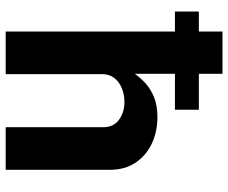

<svg xmlns="http://www.w3.org/2000/svg" viewBox="-82 -700 783 658"><g transform="rotate(90 309.0 -371.5)"><path d="M20 -580V-662H356.5V-580ZM88.5 0V-743H233.5V-442.5Q246 -460.5 265 -478.2Q284 -496 312.5 -508Q341 -520 382 -520Q431.5 -520 472.5 -500.8Q513.5 -481.5 538 -445Q562.5 -408.5 562.5 -356V0H416.5V-334.5Q416.5 -369.5 391 -388.2Q365.5 -407 330 -407Q306 -407 284 -398.5Q262 -390 248.2 -372.8Q234.5 -355.5 234.5 -330V0Z"/></g></svg>

Font: Public Sans Thin
Style: Bold
Weight: 700
Version: Version 2.001